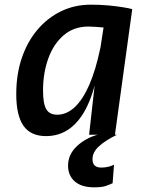

<svg xmlns="http://www.w3.org/2000/svg" viewBox="-20 -576 640 821"><path d="M361 0 385 -213.5 428 -492 455 -517 545.5 -537 471.5 0ZM176.5 6Q111.5 6 80.5 -38Q49.5 -82 49.5 -174Q49.5 -258 73.2 -328Q97 -398 140.2 -449Q183.5 -500 241.5 -528Q299.5 -556 368 -556Q408 -556 443 -552.8Q478 -549.5 504.5 -545.2Q531 -541 545.5 -537L513 -445.5Q507.5 -448 487.8 -451Q468 -454 443 -456.5Q418 -459 394.8 -460.8Q371.5 -462.5 358.5 -462.5Q295.5 -462.5 252 -425Q208.5 -387.5 186.2 -325.2Q164 -263 164 -189Q164 -133 177.8 -109.2Q191.5 -85.5 224.5 -85.5Q265 -85.5 299.8 -118Q334.5 -150.5 362 -213.8Q389.5 -277 408.5 -368.5L419 -341.5L400 -282Q384.5 -189.5 354.2 -125Q324 -60.5 279.5 -27.2Q235 6 176.5 6ZM382.5 225Q328.5 225 299.8 199.8Q271 174.5 271 132.5Q271 85 308 49.8Q345 14.5 398 0H480.5Q431 24 403.2 49.5Q375.5 75 375.5 104.5Q375.5 140.5 413 140.5Q443 140.5 467.5 128.5L461.5 207.5Q448.5 213.5 432.2 219.2Q416 225 382.5 225Z"/></svg>

Font: Spline Sans Mono Medium
Style: Italic
Weight: 500
Italic angle: -4°
Monospace: yes
Designer: Eben Sorkin, Mirko Velimirovic
Foundry: Sorkin Type
Version: Version 1.004